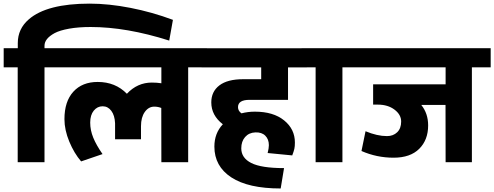

<svg xmlns="http://www.w3.org/2000/svg" viewBox="-35 -898 2736 1063"><path d="M63 0V-525.4H-14.6V-631.3H63.5V-659.7Q63.5 -738.3 124.5 -791Q224.6 -877.9 461.4 -877.9Q566.9 -877.9 687 -854.5Q807.1 -831.1 922.4 -788.1L901.9 -673.3Q665.5 -748.5 466.8 -748.5Q399.4 -748.5 347.9 -739.3Q296.4 -730 267.6 -714.8Q211.4 -684.1 211.4 -645V-631.3H315.4V-525.4H211.4V0Z M819.3 -307.6Q787.6 -307.6 766.6 -278.1Q745.6 -248.5 745.6 -199.2V-127H602.1V-215.8Q600.1 -259.3 581.3 -284.4Q562.5 -309.6 533.2 -309.6Q503.9 -309.6 484.1 -285.4Q464.4 -261.2 464.4 -219.2Q464.4 -177.2 481.2 -136Q498 -94.7 532.7 -44.9L414.1 -4.4Q375.5 -49.3 348.6 -114Q321.8 -178.7 321.8 -238.3Q321.8 -336.4 371.1 -390.4Q420.4 -444.3 505.9 -444.3Q604 -444.3 667.5 -378.9Q725.6 -440.9 805.7 -440.9Q834 -440.9 858.4 -437V-525.4H286.1V-631.3H1110.8V-525.4H1006.8V0H858.4L857.9 -300.3Q839.4 -307.6 819.3 -307.6Z M1151.9 -86.4Q1151.9 -160.2 1198.7 -210Q1134.8 -259.3 1134.8 -331.1Q1134.8 -391.1 1179.7 -425.3Q1224.6 -459.5 1311.5 -459.5H1411.1V-524.9H1081.1V-630.9H1663.6V-524.9H1559.6V-345.2H1346.2Q1282.7 -345.2 1282.7 -304.7Q1282.7 -284.2 1301.8 -270.5Q1337.9 -279.8 1376 -279.8Q1478.5 -279.8 1538.1 -231.4Q1597.7 -183.1 1597.7 -108.9Q1597.7 -87.4 1594.7 -74.2Q1591.8 -61 1583 -37.6L1446.8 -50.8Q1453.6 -77.6 1453.6 -94.2Q1453.6 -127 1433.8 -146.7Q1414.1 -166.5 1378.7 -165Q1343.3 -163.6 1322 -139.4Q1300.8 -115.2 1300.8 -76.7Q1300.8 -23.4 1356.4 4.6Q1412.1 32.7 1537.6 32.7L1519 145.5Q1339.4 145.5 1245.6 84Q1151.9 22.5 1151.9 -86.4Z M1712.4 0V-525.4H1634.8V-631.3H1964.8V-525.4H1860.8V0Z M2335.4 -203.6Q2335.4 -123.5 2286.1 -74.2Q2236.8 -24.9 2143.8 -24.9Q2050.8 -24.9 1966.3 -62L1988.8 -171.4Q2053.2 -144.5 2107.4 -144.5Q2142.1 -144.5 2164.1 -165.8Q2186 -187 2186 -225.1Q2186 -263.2 2149.2 -291Q2112.3 -318.8 2056.6 -318.8H2030.8V-431.2H2432.1V-525.4H1935.5V-631.3H2681.6V-525.4H2577.6V0H2432.1L2431.6 -316.9H2297.4Q2335.4 -270 2335.4 -203.6Z"/></svg>

Font: Yantramanav Black
Style: Regular
Weight: 900
Version: Version 1.001;PS 1.0;hotconv 1.0.72;makeotf.lib2.5.5900; ttf